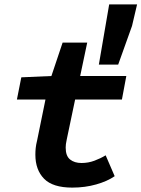

<svg xmlns="http://www.w3.org/2000/svg" viewBox="-20 -842 644 874"><path d="M309 12Q220 12 180.5 -28.5Q141 -69 141 -138Q141 -153 142.5 -168Q144 -183 149 -203L187 -389H57L77 -490L214 -496L265 -648H377L345 -496H555L535 -389H322L284 -208Q281 -194 280 -186Q279 -178 279 -170Q279 -132 299 -116Q319 -100 351 -100Q382 -100 410 -110.5Q438 -121 461 -135L502 -40Q469 -17 418 -2.5Q367 12 309 12ZM430 -548 477 -822H604L581 -724L518 -548Z"/></svg>

Font: Source Code Pro
Style: Bold Italic
Weight: 700
Italic angle: -11°
Monospace: yes
Designer: Paul D. Hunt, Teo Tuominen
Foundry: Adobe Systems Incorporated
Version: Version 1.050;PS 1.000;hotconv 16.6.51;makeotf.lib2.5.65220